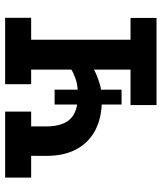

<svg xmlns="http://www.w3.org/2000/svg" viewBox="39 -668 629 747"><g transform="rotate(-90 353.5 -294.5)"><path d="M318.2 0V-101.2H456.2V-243.2Q435 -232 405.5 -222.4Q376 -212.8 337.2 -212.8Q270.2 -212.8 221.9 -237.5Q173.5 -262.2 147 -310.4Q120.5 -358.5 120.5 -428.5L120.8 -487.8H36V-589H292.8V-487.8H235.2V-428.5Q235.2 -366.2 263.6 -336.1Q292 -306 355.2 -306Q395 -306 419.5 -314.6Q444 -323.2 456.2 -331.5V-487.8H399.5V-589H657.8V-487.8H572.5V-101.2H657.2V0ZM320.2 -136V-396.5H378.2V-136Z"/></g></svg>

Font: Podkova VF Beta
Style: Regular
Weight: 400
Designer: Ilya Yudin
Foundry: Cyreal (www.cyreal.org)
Version: Version 2.100